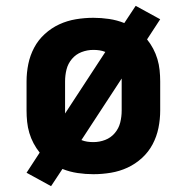

<svg xmlns="http://www.w3.org/2000/svg" viewBox="-20 -589 640 658"><path d="M155 49 71 3 116 -66Q104 -81 95 -98Q86 -115 80.5 -133.5Q75 -152 73 -171.5Q71 -191 71 -210V-310Q71 -340 77 -369.5Q83 -399 97 -425.5Q111 -452 133.5 -472.5Q156 -493 183 -505.5Q210 -518 240 -523Q270 -528 300 -528Q327 -528 354 -524Q381 -520 406 -510L445 -569L529 -523L484 -454Q496 -439 505 -422Q514 -405 519.5 -386.5Q525 -368 527 -348.5Q529 -329 529 -310V-210Q529 -180 523 -150.5Q517 -121 503 -94.5Q489 -68 466.5 -47.5Q444 -27 417 -14.5Q390 -2 360 3Q330 8 300 8Q273 8 246 4Q219 0 194 -10ZM203 -200 341 -411Q331 -415 321 -416.5Q311 -418 300 -418Q279 -418 259.5 -410.5Q240 -403 226.5 -387Q213 -371 208 -351Q203 -331 203 -310V-210Q203 -207 203 -204.5Q203 -202 203 -200ZM300 -102Q321 -102 340.5 -109.5Q360 -117 373.5 -133Q387 -149 392 -169Q397 -189 397 -210V-310Q397 -313 397 -315.5Q397 -318 397 -320L259 -109Q269 -105 279 -103.5Q289 -102 300 -102Z"/></svg>

Font: Iosevka SS04 XBd Ex
Style: Regular
Weight: 800
Width: 7
Monospace: yes
Designer: Belleve Invis
Foundry: Belleve Invis
Version: Version 19.0.0; ttfautohint (v1.8.4)